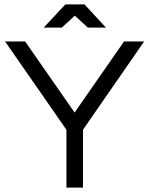

<svg xmlns="http://www.w3.org/2000/svg" viewBox="-20 -850 676 870"><path d="M281 0V-262L3 -662H94L318 -340L542 -662H633L356 -262V0ZM178 -725 276 -830H363L460 -725H378L319 -779L260 -725Z"/></svg>

Font: Questrial
Style: Regular
Weight: 400
Designer: Joe Prince, Laura Meseguer
Foundry: Joe Prince, Laura Meseguer
Version: Version 2.000; ttfautohint (v1.8.3)